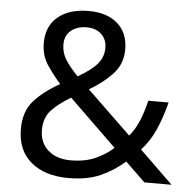

<svg xmlns="http://www.w3.org/2000/svg" viewBox="-52 -777 837 839"><g transform="rotate(5 366.0 -357.5)"><path d="M304 -725Q384 -725 430.5 -684.5Q477 -644 477 -571Q477 -508 436.5 -464Q396 -420 334 -384L527 -198Q553 -229 569.5 -269.5Q586 -310 597 -357H686Q670 -293 646 -238Q622 -183 584 -142L730 0H611L524 -84Q477 -42 419 -16Q361 10 278 10Q175 10 114 -41Q53 -92 53 -186Q53 -263 94.5 -309.5Q136 -356 207 -396Q175 -432 147.5 -473Q120 -514 120 -569Q120 -643 169.5 -684Q219 -725 304 -725ZM301 -653Q259 -653 232.5 -631Q206 -609 206 -570Q206 -534 225 -503.5Q244 -473 280 -436Q339 -470 364.5 -500.5Q390 -531 390 -571Q390 -607 366 -630Q342 -653 301 -653ZM260 -341Q206 -309 175.5 -276Q145 -243 145 -189Q145 -134 182 -101Q219 -68 281 -68Q345 -68 391 -89Q437 -110 468 -139Z"/></g></svg>

Font: Noto Sans Imperial Aramaic
Style: Regular
Weight: 400
Designer: Monotype Design Team
Foundry: Monotype Imaging Inc.
Version: Version 2.001; ttfautohint (v1.8.4.7-5d5b)